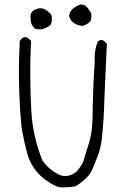

<svg xmlns="http://www.w3.org/2000/svg" viewBox="-20 -817 540 833"><path d="M72.8 -647.9Q68.8 -644 65.9 -640.1Q62 -566.9 62 -513.4Q62 -460 63.5 -418.9Q65.9 -344.7 72.8 -271Q83 -204.1 101.6 -138.7Q129.9 -60.1 205.1 -19Q227.5 -3.9 252.4 -3.9Q257.3 -3.9 262.7 -4.4H263.7Q287.1 -4.4 309.1 -9.3Q365.7 -45.4 380.9 -83Q397.9 -125 404.3 -140.6Q415.5 -169.9 421.4 -210.4Q431.2 -302.7 433.1 -394Q438 -491.7 441.9 -589.4L443.8 -627Q439.9 -631.3 435.1 -635.7Q427.2 -643.6 419.4 -643.6Q412.6 -643.6 404.3 -636.7Q390.6 -604 390.6 -565.9Q390.6 -560.1 391.1 -552.7Q384.3 -456.5 382.3 -360.4Q382.3 -349.6 382.3 -339.8Q382.3 -301.3 379.2 -265.9Q376 -230.5 367.2 -200.7Q350.6 -144.5 342.8 -121.1Q335 -97.7 312 -72.3Q287.6 -53.2 263.2 -53.2Q244.6 -53.2 226.6 -64Q188 -85.9 165 -119.6L164.1 -120.6Q121.6 -225.6 115.7 -337.9Q111.3 -420.4 111.3 -502Q111.3 -528.8 111.8 -555.7V-556.2Q113.8 -598.1 114.7 -639.6Q111.3 -643.1 107.4 -646.5Q97.7 -656.2 89.6 -656.2Q81.5 -656.2 72.8 -647.9ZM151.9 -689.5Q166.5 -689.5 182.6 -698.2Q191.9 -702.1 196.8 -707Q204.6 -715.3 204.6 -729Q204.6 -731 204.6 -734.9Q205.1 -738.3 205.1 -740.2Q205.1 -752.9 194.3 -761.7Q175.3 -781.2 155.3 -781.2Q143.1 -781.2 128.4 -773.4Q124 -771 120.6 -767.6Q112.3 -758.8 112.3 -746.1Q112.3 -742.7 112.8 -738.3Q112.8 -735.8 112.8 -734.9Q112.8 -709.5 130.9 -693.4Q141.6 -689.5 151.9 -689.5ZM376.5 -747.6Q376.5 -762.2 366.2 -774.4Q351.1 -797.4 334 -797.4Q322.3 -797.4 306.6 -786.6Q290.5 -776.9 283.7 -762.7Q280.3 -755.4 279.3 -746.1Q284.7 -732.4 293.5 -723.1Q309.1 -707.5 336.4 -704.6Q357.4 -709 372.1 -724.6Q376.5 -733.9 376.5 -745.1V-745.6Q376.5 -746.6 376.5 -747.6Z"/></svg>

Font: NaikaiFont
Style: ExtraLight
Weight: 200
Version: Version 1.89